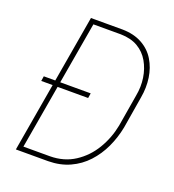

<svg xmlns="http://www.w3.org/2000/svg" viewBox="-130 -813 831 915"><g transform="rotate(20 285.5 -355.5)"><path d="M216.8 0H73.2L77.1 -24.9H216.8Q288.1 -25.4 342 -60.5Q396 -95.7 429.9 -152.3Q463.9 -209 476.6 -274.9L503.9 -437.5Q512.7 -483.9 506.1 -527.8Q499.5 -571.8 478.8 -607.9Q458 -644 422.6 -664.8Q387.2 -685.5 335.4 -686.5H189.5L193.4 -710.9H335.9Q393.6 -710 435.1 -687Q476.6 -664.1 500.2 -625Q523.9 -585.9 531 -537.4Q538.1 -488.8 528.8 -436.5L502 -274.9Q491.2 -219.7 468.3 -170.7Q445.3 -121.6 409.9 -83.3Q374.5 -44.9 325.9 -22.7Q277.3 -0.5 216.8 0ZM200.7 -710.9 78.1 0H53.2L175.3 -710.9ZM296.9 -373 293 -348.1H55.2L59.1 -373Z"/></g></svg>

Font: Roboto Condensed Thin
Style: Italic
Weight: 250
Italic angle: -12°
Designer: Christian Robertson
Foundry: Google
Version: Version 3.008; 2023